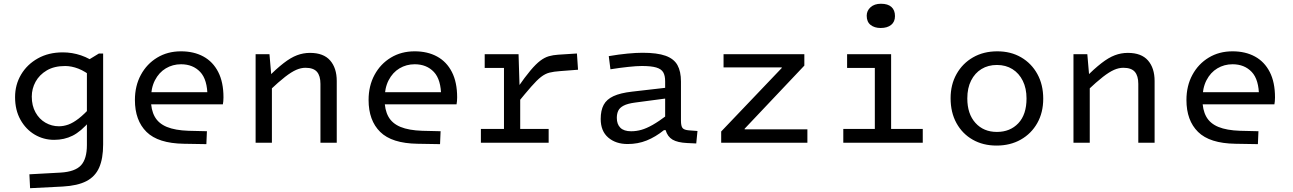

<svg xmlns="http://www.w3.org/2000/svg" viewBox="-20 -750 6794 1009"><path d="M436.7 12.1V-430.3L499.3 -468.5H522V9.1Q522 83.2 501.2 130.5Q480.4 177.8 434.1 201.9Q387.8 226 309.7 230.3L138.1 239L134.5 166L298.9 157Q374.7 152.3 405.7 118.7Q436.7 85 436.7 12.1ZM59.2 -239.6Q59.2 -304.8 90.7 -358Q122.2 -411.3 178.7 -443Q235.2 -474.8 310.1 -474.8Q359.2 -474.8 405.9 -459Q452.6 -443.3 496.8 -409L469 -342Q427.6 -375.4 391.7 -389.3Q355.8 -403.1 322.5 -403.1Q265 -403.1 226 -380.1Q187 -357 167 -320.5Q147 -284 147 -242.3Q147 -194.7 166.6 -159.4Q186.1 -124.1 218.8 -105.3Q251.6 -86.4 289.7 -86.4Q314.3 -86.4 339.3 -95.4Q364.2 -104.4 393.5 -127Q422.7 -149.6 461.3 -191.9L453.9 -115.4Q405.2 -58.7 361.4 -36.9Q317.7 -15.1 264.7 -15.1Q209 -15.1 162.4 -42.6Q115.9 -70.1 87.5 -120.8Q59.2 -171.5 59.2 -239.6Z M970.8 -62.7 1067.4 -60.4 1064.5 7.5 946.2 5.5Q811.1 3.5 750 -56.8Q689 -117 689 -224.6Q689 -298.8 720.3 -356.6Q751.6 -414.4 806.2 -447.3Q860.7 -480.3 931.1 -480.3Q998.9 -480.3 1049.1 -452.9Q1099.3 -425.5 1126.8 -371.6Q1154.4 -317.8 1154.4 -238.1Q1154.4 -227.4 1153.5 -218Q1152.5 -208.5 1151.2 -201.7H732.5V-265.5H1104.5L1070.3 -242.1Q1070.3 -331.5 1032.1 -371.9Q993.9 -412.3 931.4 -412.3Q887.5 -412.3 851.5 -390.8Q815.5 -369.3 794.3 -328.3Q773.1 -287.2 773.1 -227.7Q773.1 -173 793.1 -137Q813.1 -101 856.8 -83Q900.6 -65 970.8 -62.7Z M1396.1 -465.3 1407.3 -335.1 1408.9 -334.4V0H1323.3V-465.3ZM1395.6 -273.6 1381.9 -338.8Q1433 -389.1 1470.5 -418.2Q1508.1 -447.4 1540.9 -459.7Q1573.8 -472.1 1609.2 -472.1Q1680.2 -472.1 1714.9 -432.3Q1749.7 -392.5 1749.7 -324.2V0H1664V-309Q1664 -351.5 1645.6 -372.7Q1627.2 -393.8 1585.3 -393.8Q1561.7 -393.8 1536.7 -382.9Q1511.7 -372 1478.1 -346Q1444.5 -319.9 1395.6 -273.6Z M2198.8 -62.7 2295.4 -60.4 2292.5 7.5 2174.2 5.5Q2039.1 3.5 1978 -56.8Q1917 -117 1917 -224.6Q1917 -298.8 1948.3 -356.6Q1979.6 -414.4 2034.2 -447.3Q2088.7 -480.3 2159.1 -480.3Q2226.9 -480.3 2277.1 -452.9Q2327.3 -425.5 2354.8 -371.6Q2382.4 -317.8 2382.4 -238.1Q2382.4 -227.4 2381.5 -218Q2380.5 -208.5 2379.2 -201.7H1960.5V-265.5H2332.5L2298.3 -242.1Q2298.3 -331.5 2260.1 -371.9Q2221.9 -412.3 2159.4 -412.3Q2115.5 -412.3 2079.5 -390.8Q2043.5 -369.3 2022.3 -328.3Q2001.1 -287.2 2001.1 -227.7Q2001.1 -173 2021.1 -137Q2041.1 -101 2084.8 -83Q2128.6 -65 2198.8 -62.7Z M2705.1 -465.3 2711 -275.5H2713.8V0H2628.5V-465.3ZM2693.2 -200.9 2699.7 -288.8Q2739.3 -346 2767.7 -379.7Q2796.2 -413.5 2819.1 -430.8Q2842 -448.1 2864.3 -454.5Q2886.6 -460.9 2913.5 -462.6L3011.9 -468.9L3017.7 -383.6L2923.4 -376.3Q2890.1 -374 2867.6 -368.3Q2845.1 -362.6 2823.4 -345.8Q2801.7 -329 2771.8 -294.8Q2741.8 -260.6 2693.2 -200.9ZM2527.2 -465.3H2690.2V-393H2527.2ZM2507.2 -72.3H2863.3V0H2507.2Z M3296.7 -60.2Q3323.7 -60.2 3350.2 -67.6Q3376.7 -75 3409.7 -93.6Q3442.6 -112.3 3486.2 -145.2L3478 -66.2H3469.4Q3424.8 -30.3 3378.5 -11.7Q3332.2 6.9 3278.3 6.9Q3216 6.9 3176.4 -27.1Q3136.8 -61 3136.8 -124.8Q3136.8 -169.7 3152.3 -198.8Q3167.8 -227.9 3203.9 -244.7Q3240 -261.4 3301.5 -268.4L3497.8 -291V-234.9L3317.4 -211Q3277.7 -205.7 3257 -194.7Q3236.3 -183.8 3228.9 -167.8Q3221.5 -151.8 3221.5 -130.6Q3221.5 -97.2 3240.1 -78.7Q3258.6 -60.2 3296.7 -60.2ZM3558.6 -116.5Q3558.6 -87.4 3566.9 -77.2Q3575.1 -67 3600.4 -65L3645.4 -61.6L3638.9 3.9L3591.7 1.7Q3540.9 -0.6 3514.4 -16.2Q3487.9 -31.8 3478 -66.2L3475.5 -89.3V-322.6Q3475.5 -352.7 3465.4 -370Q3455.3 -387.4 3428.7 -395.3Q3402.2 -403.2 3352.9 -403.2Q3325.5 -403.2 3281.9 -398.5Q3238.2 -393.9 3188 -385.9L3179.2 -455Q3231.5 -464 3277.6 -468.4Q3323.6 -472.7 3356.5 -472.7Q3433.6 -472.7 3477.5 -457Q3521.5 -441.2 3540.1 -408Q3558.6 -374.7 3558.6 -321.5Z M3770 0V-38.7L3827.3 -70.2H4223V0ZM3770 -33.3V-59L4110.2 -415.7L4088.3 -363.7V-434.2H4207V-405.3L3869.2 -48.2L3893.2 -100.2V-33.3ZM3782.4 -395.8V-465.3H4207V-427L4141.3 -395.8Z M4577.4 -465.3H4663V0H4577.4ZM4431.7 -465.3H4624V-393H4431.7ZM4411.7 -72.3H4829.3V0H4411.7ZM4608 -602.9Q4575.6 -602.9 4555.2 -619Q4534.7 -635.1 4534.7 -667.5Q4534.7 -693.7 4555 -712Q4575.2 -730.3 4609.7 -730.3Q4645.9 -730.3 4664.6 -713.5Q4683.3 -696.6 4683.3 -665.4Q4683.3 -635.3 4663.1 -619.1Q4642.9 -602.9 4608 -602.9Z M5217 15Q5146.1 15 5091.8 -16Q5037.4 -46.9 5006.5 -102.9Q4975.6 -158.9 4975.6 -233.9Q4975.6 -305.5 5007 -361.2Q5038.4 -417 5093.6 -448.6Q5148.8 -480.3 5221 -480.3Q5292.2 -480.3 5346.4 -448.6Q5400.6 -417 5431.5 -361Q5462.4 -305 5462.4 -231.4Q5462.4 -158.4 5431 -103Q5399.6 -47.5 5344.4 -16.3Q5289.2 15 5217 15ZM5219 -56.7Q5288.3 -56.7 5331.5 -102.3Q5374.6 -148 5374.6 -232.5Q5374.6 -285.8 5355 -325.3Q5335.5 -364.8 5300.6 -386.7Q5265.7 -408.6 5219 -408.6Q5172.9 -408.6 5138 -387.3Q5103.2 -366.1 5083.3 -326.7Q5063.4 -287.4 5063.4 -232.8Q5063.4 -151.3 5106.2 -104Q5149 -56.7 5219 -56.7Z M5694.1 -465.3 5705.3 -335.1 5706.9 -334.4V0H5621.3V-465.3ZM5693.6 -273.6 5679.9 -338.8Q5731 -389.1 5768.5 -418.2Q5806.1 -447.4 5838.9 -459.7Q5871.8 -472.1 5907.2 -472.1Q5978.2 -472.1 6012.9 -432.3Q6047.7 -392.5 6047.7 -324.2V0H5962V-309Q5962 -351.5 5943.6 -372.7Q5925.2 -393.8 5883.3 -393.8Q5859.7 -393.8 5834.7 -382.9Q5809.7 -372 5776.1 -346Q5742.5 -319.9 5693.6 -273.6Z M6496.8 -62.7 6593.4 -60.4 6590.5 7.5 6472.2 5.5Q6337.1 3.5 6276 -56.8Q6215 -117 6215 -224.6Q6215 -298.8 6246.3 -356.6Q6277.6 -414.4 6332.2 -447.3Q6386.7 -480.3 6457.1 -480.3Q6524.9 -480.3 6575.1 -452.9Q6625.3 -425.5 6652.8 -371.6Q6680.4 -317.8 6680.4 -238.1Q6680.4 -227.4 6679.5 -218Q6678.5 -208.5 6677.2 -201.7H6258.5V-265.5H6630.5L6596.3 -242.1Q6596.3 -331.5 6558.1 -371.9Q6519.9 -412.3 6457.4 -412.3Q6413.5 -412.3 6377.5 -390.8Q6341.5 -369.3 6320.3 -328.3Q6299.1 -287.2 6299.1 -227.7Q6299.1 -173 6319.1 -137Q6339.1 -101 6382.8 -83Q6426.6 -65 6496.8 -62.7Z"/></svg>

Font: Intel One Mono Light
Style: Regular
Weight: 300
Monospace: yes
Designer: Fred Shallcrass
Foundry: Frere-Jones Type LLC
Version: Version 1.004